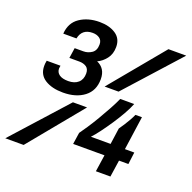

<svg xmlns="http://www.w3.org/2000/svg" viewBox="-160 -820 944 944"><g transform="rotate(20 312.5 -348.0)"><path d="M153 -308Q95 -308 58.5 -331Q22 -354 22 -400Q22 -405 22.5 -412Q23 -419 25 -428H97Q95 -418 95 -413Q95 -393 111 -381.5Q127 -370 158 -370Q191 -370 210 -387Q229 -404 229 -435Q229 -459 214 -469Q199 -479 177 -479H125L133 -533H179Q202 -533 222 -546.5Q242 -560 242 -592Q242 -613 227.5 -623.5Q213 -634 191 -634Q163 -634 146.5 -620.5Q130 -607 125 -581H56Q60 -639 102.5 -667.5Q145 -696 205 -696Q256 -696 289.5 -674Q323 -652 323 -608Q323 -571 303.5 -546Q284 -521 259 -510Q282 -500 294 -481Q306 -462 306 -433Q306 -373 263.5 -340.5Q221 -308 153 -308ZM-36 0 216 -280H290L60 0ZM336 -406 568 -686H661L409 -406ZM438 0 451 -88H287L296 -149Q307 -164 325 -191Q343 -218 362.5 -251Q382 -284 400 -317Q418 -350 429 -375H502Q492 -349 474 -317.5Q456 -286 435 -254.5Q414 -223 393.5 -195.5Q373 -168 357 -151H460L472 -236Q480 -247 491 -264Q502 -281 511.5 -298Q521 -315 526 -327H560L535 -151H584L576 -88H527L514 0Z"/></g></svg>

Font: Chivo Mono SemiBold
Style: Italic
Weight: 600
Italic angle: -8.05°
Monospace: yes
Version: Version 1.008